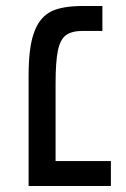

<svg xmlns="http://www.w3.org/2000/svg" viewBox="-20 -619 419 639"><path d="M75.2 -367.2Q75.2 -458 91.8 -506.3Q107.9 -555.7 144 -577.4Q180.2 -599.1 257.8 -599.1H320.8V-516.1H254.9Q219.2 -516.1 199.7 -502Q180.2 -487.8 172.6 -450.2Q165 -412.6 165 -341.8V-83H349.1V0H75.2Z"/></svg>

Font: Arimo Nerd Font
Style: Regular
Weight: 400
Designer: Steve Matteson
Foundry: Monotype Imaging Inc.
Version: Version 1.33;Nerd Fonts 3.2.1